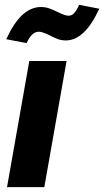

<svg xmlns="http://www.w3.org/2000/svg" viewBox="-20 -773 430 793"><path d="M255 -521H101L9 0H163ZM140 -642Q155 -642 185 -627Q206 -616 220.5 -611Q235 -606 252 -606Q330 -606 390 -737L307 -753Q296 -729 286 -718.5Q276 -708 263 -708Q249 -708 219 -723Q199 -733 183 -738.5Q167 -744 149 -744Q66 -744 6 -611L90 -595Q111 -642 140 -642Z"/></svg>

Font: Geom Bold
Style: Bold Italic
Weight: 700
Italic angle: -10°
Version: Version 1.102